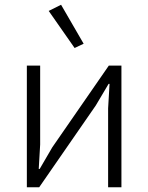

<svg xmlns="http://www.w3.org/2000/svg" viewBox="-20 -788 624 808"><path d="M93 -512H149V-180L143 -77H147L200 -168L438 -512H491V0H435V-332L441 -435H437L383 -344L145 0H93ZM185 -742 237 -768 332 -604 294 -586Z"/></svg>

Font: Plexus Sans Light
Style: Regular
Weight: 300
Version: Version 2.001;PS 002.001;hotconv 1.0.70;makeotf.lib2.5.58329